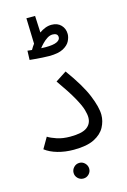

<svg xmlns="http://www.w3.org/2000/svg" viewBox="-150 -914 778 1173"><g transform="rotate(-15 238.5 -327.0)"><path d="M35 -45 75 -114Q95 -101 131 -89Q167 -77 215 -77Q289 -77 320 -99.5Q351 -122 351 -162Q351 -182 342.5 -211.5Q334 -241 306 -291.5Q278 -342 220 -424L289 -469Q369 -359 400.5 -282Q432 -205 432 -157Q432 -117 412 -79.5Q392 -42 345 -18Q298 6 215 6Q160 6 113 -7.5Q66 -21 35 -45ZM226 191Q205 191 190.5 176.5Q176 162 176 142Q176 122 190.5 107Q205 92 226 92Q246 92 260.5 107Q275 122 275 142Q275 162 260.5 176.5Q246 191 226 191ZM217 -586Q199 -586 174.5 -587.5Q150 -589 128 -591Q106 -593 95 -594L97 -652Q103 -651 110 -650.5Q117 -650 125 -649Q135 -667 147 -683L142 -845H197L202 -739Q220 -752 239.5 -759.5Q259 -767 279 -767Q317 -767 339 -744Q361 -721 361 -687Q361 -667 349.5 -643.5Q338 -620 307 -603Q276 -586 217 -586ZM271 -708Q253 -708 236 -697Q219 -686 204.5 -671Q190 -656 182 -645Q198 -644 210 -644Q259 -644 281 -654.5Q303 -665 303 -682Q303 -696 294 -702Q285 -708 271 -708Z"/></g></svg>

Font: Noto Sans Living
Style: Regular
Weight: 400
Designer: Monotype Design Team
Foundry: Monotype Imaging Inc.
Version: Version 2.013; ttfautohint (v1.8.4.7-5d5b)